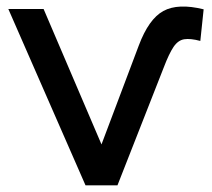

<svg xmlns="http://www.w3.org/2000/svg" viewBox="-20 -557 636 577"><path d="M237 0 5 -530H111L285 -123L397 -420Q427 -500 471 -524Q515 -548 592 -529L582 -434Q552 -442 533.5 -439Q515 -436 501.5 -416Q488 -396 472 -354L333 0Z"/></svg>

Font: Montserrat Medium
Style: Regular
Weight: 500
Designer: Julieta Ulanovsky
Foundry: Julieta Ulanovsky
Version: Version 9.000; ttfautohint (v1.8.4.7-5d5b)